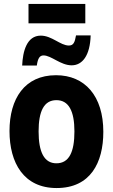

<svg xmlns="http://www.w3.org/2000/svg" viewBox="-20 -940 570 970"><path d="M124 -822H411V-920H124ZM92 -609H166C171 -646 181 -660 200 -660C239 -660 286 -610 342 -610C396 -610 435 -659 438 -761H364C358 -726 351 -710 328 -710C285 -710 242 -760 186 -760C115 -760 95 -680 92 -609ZM266 10C437 10 502 -118 502 -274C502 -455 409 -560 263 -560C104 -560 28 -441 28 -278C28 -117 100 10 266 10ZM265 -115C203 -115 175 -172 175 -276C175 -378 202 -434 265 -434C327 -434 356 -379 356 -276C356 -172 329 -115 265 -115Z"/></svg>

Font: Noto Sans Mono Condensed ExtraBold
Style: Regular
Weight: 800
Width: 3
Designer: Monotype Design Team
Foundry: Monotype Imaging Inc.
Version: Version 2.014